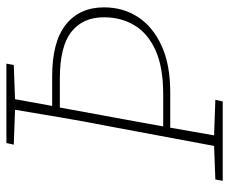

<svg xmlns="http://www.w3.org/2000/svg" viewBox="-78 -638 716 600"><g transform="rotate(-90 280.0 -338.0)"><path d="M208 -313Q202 -282 196.5 -250Q191 -218 185 -186H285Q370 -186 423 -210Q476 -234 501 -276Q526 -318 526 -371Q526 -437 480.5 -473Q435 -509 334 -509H244ZM128 -653 133 -676H381L377 -653L270 -649L249 -533H341Q450 -533 503.5 -490Q557 -447 557 -371Q557 -311 526.5 -264.5Q496 -218 437 -191Q378 -164 292 -164H181Q175 -130 169 -95.5Q163 -61 157 -27L268 -23L263 0H15L19 -23L124 -27L187 -364Q201 -435 213 -506.5Q225 -578 237 -649Z"/></g></svg>

Font: Source Serif 4 SmText ExtraLight
Style: Italic
Weight: 200
Italic angle: -12°
Designer: Frank Grießhammer
Foundry: Adobe
Version: Version 4.005;hotconv 1.1.0;makeotfexe 2.6.0